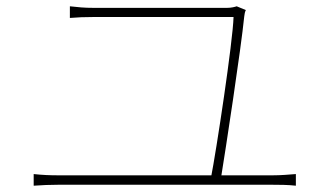

<svg xmlns="http://www.w3.org/2000/svg" viewBox="-20 -668 1040 610"><path d="M761 -636 732 -648C726 -646 715 -643 701 -643C620 -643 310 -643 279 -643C247 -643 229 -645 202 -648V-611C229 -613 246 -614 280 -614C311 -614 625 -614 722 -614C720 -537 667 -187 650 -102H682C696 -187 746 -515 756 -616C757 -624 758 -630 761 -636ZM87 -115V-78C115 -80 139 -81 164 -81H847C864 -81 895 -81 920 -78V-115C895 -113 872 -111 847 -111H164C139 -111 114 -112 87 -115Z"/></svg>

Font: Source Han Sans JP VF
Style: Regular
Weight: 250
Designer: Ryoko NISHIZUKA 西塚涼子 (kana, bopomofo & ideographs); Paul D. Hunt (Latin, Greek & Cyrillic); Sandoll Communications 산돌커뮤니
Foundry: Adobe
Version: Version 2.004;hotconv 1.0.118;makeotfexe 2.5.65603